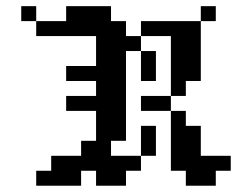

<svg xmlns="http://www.w3.org/2000/svg" viewBox="-20 -591 754 611"><path d="M47.6 -571.4H95.2V-523.8H47.6ZM95.2 -523.8H142.9V-476.2H95.2ZM142.9 -523.8H190.5V-476.2H142.9ZM190.5 -523.8H238.1V-476.2H190.5ZM238.1 -523.8H285.7V-476.2H238.1ZM285.7 -523.8H333.3V-476.2H285.7ZM333.3 -523.8H381V-476.2H333.3ZM190.5 -571.4H238.1V-523.8H190.5ZM238.1 -571.4H285.7V-523.8H238.1ZM285.7 -571.4H333.3V-523.8H285.7ZM381 -476.2H428.6V-428.6H381ZM428.6 -523.8H476.2V-476.2H428.6ZM476.2 -523.8H523.8V-476.2H476.2ZM523.8 -523.8H571.4V-476.2H523.8ZM571.4 -523.8H619V-476.2H571.4ZM523.8 -476.2H571.4V-428.6H523.8ZM571.4 -428.6H619V-381H571.4ZM571.4 -476.2H619V-428.6H571.4ZM523.8 -428.6H571.4V-381H523.8ZM523.8 -381H571.4V-333.3H523.8ZM571.4 -381H619V-333.3H571.4ZM428.6 -428.6H476.2V-381H428.6ZM428.6 -381H476.2V-333.3H428.6ZM333.3 -476.2H381V-428.6H333.3ZM333.3 -428.6H381V-381H333.3ZM333.3 -381H381V-333.3H333.3ZM285.7 -381H333.3V-333.3H285.7ZM285.7 -428.6H333.3V-381H285.7ZM285.7 -476.2H333.3V-428.6H285.7ZM285.7 -333.3H333.3V-285.7H285.7ZM285.7 -285.7H333.3V-238.1H285.7ZM333.3 -285.7H381V-238.1H333.3ZM333.3 -333.3H381V-285.7H333.3ZM333.3 -238.1H381V-190.5H333.3ZM333.3 -190.5H381V-142.9H333.3ZM285.7 -190.5H333.3V-142.9H285.7ZM285.7 -238.1H333.3V-190.5H285.7ZM238.1 -381H285.7V-333.3H238.1ZM190.5 -381H238.1V-333.3H190.5ZM238.1 -285.7H285.7V-238.1H238.1ZM190.5 -285.7H238.1V-238.1H190.5ZM238.1 -142.9H285.7V-95.2H238.1ZM285.7 -142.9H333.3V-95.2H285.7ZM142.9 -95.2H190.5V-47.6H142.9ZM190.5 -95.2H238.1V-47.6H190.5ZM238.1 -95.2H285.7V-47.6H238.1ZM285.7 -95.2H333.3V-47.6H285.7ZM333.3 -95.2H381V-47.6H333.3ZM381 -95.2H428.6V-47.6H381ZM333.3 -47.6H381V0H333.3ZM285.7 -47.6H333.3V0H285.7ZM95.2 -47.6H142.9V0H95.2ZM142.9 -47.6H190.5V0H142.9ZM190.5 -47.6H238.1V0H190.5ZM428.6 -142.9H476.2V-95.2H428.6ZM428.6 -190.5H476.2V-142.9H428.6ZM428.6 -285.7H476.2V-238.1H428.6ZM476.2 -285.7H523.8V-238.1H476.2ZM523.8 -333.3H571.4V-285.7H523.8ZM523.8 -238.1H571.4V-190.5H523.8ZM523.8 -190.5H571.4V-142.9H523.8ZM523.8 -142.9H571.4V-95.2H523.8ZM523.8 -95.2H571.4V-47.6H523.8ZM571.4 -190.5H619V-142.9H571.4ZM571.4 -142.9H619V-95.2H571.4ZM571.4 -95.2H619V-47.6H571.4ZM571.4 -47.6H619V0H571.4ZM619 -95.2H666.7V-47.6H619ZM619 -47.6H666.7V0H619ZM666.7 -95.2H714.3V-47.6H666.7ZM619 -571.4H666.7V-523.8H619Z"/></svg>

Font: Jacquard 12
Style: Regular
Weight: 400
Designer: Sarah Cadigan-Fried
Version: Version 1.000; ttfautohint (v1.8.4.7-5d5b)